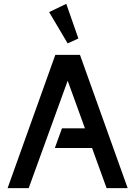

<svg xmlns="http://www.w3.org/2000/svg" viewBox="-20 -980 705 1000"><path d="M325.2 -960 388.2 -779.8 332.5 -753.9 235.8 -917ZM268.1 -694.3H396.5L645 0H535.2L459.5 -209H265.6L302.7 -311.5H422.4L332.5 -559.6L129.4 0H19.5Z"/></svg>

Font: Anta
Style: Regular
Weight: 400
Designer: Sergej Lebedev
Foundry: Sergej Lebedev
Version: Version 1.000; ttfautohint (v1.8.4.7-5d5b)